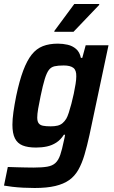

<svg xmlns="http://www.w3.org/2000/svg" viewBox="-31 -736 567 959"><path d="M142 203Q114 203 85 201.5Q56 200 30.5 197Q5 194 -11 191L8 98Q32 99 54.5 99.5Q77 100 97.5 100.5Q118 101 136 101Q179 101 205 96.5Q231 92 246 78Q261 64 270 37.5Q279 11 288 -33Q290 -41 291.5 -48.5Q293 -56 294 -63H288Q272 -38 250.5 -24Q229 -10 203.5 -4.5Q178 1 149 1Q108 1 82 -9.5Q56 -20 43.5 -45Q31 -70 31 -113Q31 -140 36 -176Q41 -212 50 -257Q66 -333 85 -383.5Q104 -434 127.5 -463.5Q151 -493 183 -505.5Q215 -518 258 -518Q283 -518 307 -512.5Q331 -507 349 -491.5Q367 -476 373 -447H380L397 -510H511L416 -62Q404 -7 391 37Q378 81 360 112.5Q342 144 314.5 163.5Q287 183 245 193Q203 203 142 203ZM222 -105Q242 -105 256.5 -108.5Q271 -112 281.5 -121Q292 -130 300 -143Q306 -153 312.5 -173Q319 -193 325.5 -217.5Q332 -242 337.5 -268Q343 -294 346.5 -316.5Q350 -339 350 -354Q351 -385 335.5 -397Q320 -409 287 -409Q259 -409 241.5 -405Q224 -401 213 -386.5Q202 -372 192.5 -341Q183 -310 172 -257Q164 -219 159.5 -192.5Q155 -166 155 -149Q155 -130 162 -120.5Q169 -111 183.5 -108Q198 -105 222 -105ZM240 -577 241 -582 340 -716H465L464 -711L336 -577Z"/></svg>

Font: Saira SemiCondensed SemiBold
Style: Italic
Weight: 600
Width: 4
Italic angle: -12°
Designer: Hector Gatti with collaboration of the Omnibus-Type team
Foundry: Omnibus-Type
Version: Version 1.101